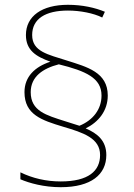

<svg xmlns="http://www.w3.org/2000/svg" viewBox="-20 -779 558 800"><path d="M82 -395C82 -301 154 -278 243 -251C328 -226 397 -203 397 -133C397 -67 349 -23 233 -23C173 -23 116 -36 65 -61V-32C102 -16 163 1 233 1C360 1 423 -52 423 -133C423 -193 386 -223 337 -244C390 -270 429 -317 429 -381C429 -478 343 -500 258 -527C180 -552 114 -564 114 -633C114 -701 170 -735 263 -735C314 -735 370 -724 406 -706L417 -730C376 -747 323 -759 263 -759C155 -759 88 -712 88 -633C88 -569 131 -543 190 -522C126 -501 82 -460 82 -395ZM108 -395C108 -460 159 -494 225 -511C338 -483 403 -454 403 -381C403 -323 367 -278 311 -255L251 -274C173 -299 108 -316 108 -395Z"/></svg>

Font: Noto Sans Lao UI Thin
Style: Regular
Weight: 100
Designer: Monotype Design Team
Foundry: Monotype Imaging Inc.
Version: Version 2.000